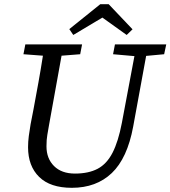

<svg xmlns="http://www.w3.org/2000/svg" viewBox="-20 -882 814 917"><path d="M323 15Q220 15 167 -37Q114 -89 114 -179Q114 -205 117.5 -232Q121 -259 126 -288L140 -360Q152 -424 163.5 -488Q175 -552 185 -616L92 -623L101 -670H372L363 -623L274 -616L214 -284Q210 -259 206 -237.5Q202 -216 202 -183Q202 -125 238 -89Q274 -53 338 -53Q403 -53 446.5 -76Q490 -99 517.5 -152.5Q545 -206 562 -295L622 -614L520 -623L529 -670H774L764 -623L678 -615L616 -277Q588 -126 514 -55.5Q440 15 323 15ZM499 -862 613 -742 585 -715 469 -798 330 -715 311 -743 459 -862Z"/></svg>

Font: Source Serif 4 SmText
Style: Italic
Weight: 400
Italic angle: -12°
Designer: Frank Grießhammer
Foundry: Adobe
Version: Version 4.005;hotconv 1.1.0;makeotfexe 2.6.0